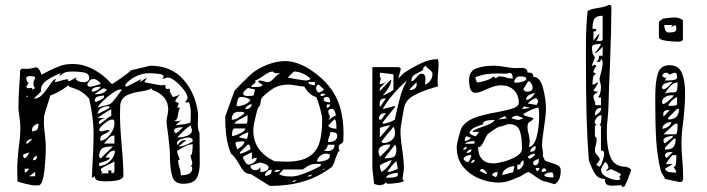

<svg xmlns="http://www.w3.org/2000/svg" viewBox="-20 -748 2915 792"><path d="M51 -55Q51 -83 57 -137Q64 -186 64 -221Q64 -243 59 -275Q56 -290 56 -304Q56 -343 60 -403Q63 -438 63 -458L70 -465Q72 -464 91 -464Q104 -464 113.5 -467Q123 -470 130 -470Q137 -470 143.5 -458Q150 -446 150 -440Q163 -445 182 -456Q213 -471 232.5 -477.5Q252 -484 280 -484Q324 -484 366 -461.5Q408 -439 439 -403L443 -402Q446 -402 481 -427Q516 -452 520 -458L600 -477Q685 -477 735.5 -421Q786 -365 797 -280L796 -237Q796 -211 803 -200L804 -76Q804 -34 790.5 -12Q777 10 735 10Q701 10 691.5 -18Q682 -46 681 -97Q681 -122 680 -132Q680 -137 674 -189Q667 -235 667 -249Q667 -257 671 -273Q674 -294 674 -295Q674 -355 606 -378V-384Q596 -376 562 -371Q526 -366 503.5 -355Q481 -344 476 -316L475 -271Q475 -238 478 -198.5Q481 -159 482 -146Q489 -74 489 -23Q489 0 413 0Q395 0 383 -3.5Q371 -7 371 -21L359 -14Q360 -24 360 -41Q366 -133 366 -205Q366 -229 361 -267.5Q356 -306 348 -341Q329 -362 312.5 -371.5Q296 -381 267 -390Q261 -396 261 -396Q258 -391 232 -375.5Q206 -360 187 -354Q187 -350 178 -323Q163 -278 162 -268L161 -243Q161 -226 165 -194Q169 -160 169 -144Q169 -100 163.5 -47Q158 6 143 16L122 17Q114 17 81 9Q48 1 52 -1ZM182 -393Q192 -408 198.5 -415Q205 -422 211 -422L205 -409Q216 -410 230 -415Q250 -421 261 -421V-413Q269 -413 280 -420.5Q291 -428 298 -428L291 -422Q300 -414 307 -411.5Q314 -409 326 -409Q334 -409 341 -413Q348 -417 348 -425Q348 -445 327 -449Q306 -453 278 -453Q260 -453 249.5 -449.5Q239 -446 224 -433L230 -446Q203 -436 176 -418.5Q149 -401 149 -378Q149 -373 150 -371L119 -341Q138 -341 152 -355Q166 -369 182 -393ZM725 -234Q752 -236 766 -243L767 -281Q767 -305 760 -326H742Q745 -327 749 -333.5Q753 -340 754 -343Q754 -356 739 -376.5Q724 -397 704.5 -412.5Q685 -428 673 -428Q668 -428 662 -425.5Q656 -423 650 -423Q650 -425 652.5 -427.5Q655 -430 655 -432Q655 -441 633.5 -443.5Q612 -446 594 -446Q566 -446 538.5 -432Q511 -418 495 -396L501 -390L563 -422L557 -409Q577 -423 587 -428L575 -409Q640 -396 645 -396L662 -398Q662 -387 663.5 -384Q665 -381 669 -381L681 -382L680 -371Q682 -369 686.5 -358.5Q691 -348 695 -348Q700 -349 708 -352Q716 -355 723 -359Q717 -353 710 -343.5Q703 -334 703 -332Q703 -328 710 -326Q717 -324 717 -323Q717 -319 715 -313.5Q713 -308 711 -304H723Q717 -295 715 -279Q713 -266 710.5 -259.5Q708 -253 699 -249Q700 -249 702 -248.5Q704 -248 708 -248Q721 -248 729 -254L704 -231ZM125 -384Q120 -390 119 -394Q118 -398 118 -407Q118 -411 121.5 -418Q125 -425 125 -428Q125 -434 103 -434Q88 -434 88 -425Q88 -420 91 -413.5Q94 -407 97 -407Q98 -407 100 -409L88 -390Q89 -388 91.5 -386Q94 -384 96 -384Q102 -384 106.5 -385Q111 -386 113 -386V-378ZM352 -390Q359 -391 373 -394.5Q387 -398 396 -403Q388 -412 381 -417Q374 -422 366 -422Q357 -422 352.5 -418Q348 -414 345 -408.5Q342 -403 340 -400Q340 -395 344 -392.5Q348 -390 352 -390ZM358 -370Q382 -370 396 -390H389Q377 -390 367.5 -385.5Q358 -381 358 -370ZM371 -359Q409 -359 421 -378L409 -384Q406 -384 388.5 -372.5Q371 -361 371 -359ZM384 -304Q401 -311 416 -313Q428 -316 434.5 -319.5Q441 -323 453 -338Q465 -353 483 -378L476 -379Q465 -379 443 -363.5Q421 -348 402.5 -329.5Q384 -311 384 -304ZM88 -348H94V-354ZM371 -331Q371 -328 378 -328Q383 -330 396 -336.5Q409 -343 409 -348V-354Q392 -353 381.5 -349Q371 -345 371 -331ZM383 -278Q389 -281 406.5 -289.5Q424 -298 433 -304Q433 -306 431 -308Q429 -310 427 -310Q411 -310 397 -301.5Q383 -293 383 -278ZM388 -241Q388 -238 389 -236Q397 -238 414 -253Q416 -255 425 -262Q434 -269 439 -269V-297Q427 -292 405.5 -277.5Q384 -263 384 -261H415Q388 -255 388 -241ZM410 -195Q401 -191 397 -186Q393 -181 393 -168Q415 -168 433.5 -192.5Q452 -217 452 -239Q452 -247 450.5 -251Q449 -255 443 -255Q430 -255 409.5 -237.5Q389 -220 389 -212Q389 -210 391.5 -208Q394 -206 396 -206Q400 -206 411 -209Q422 -212 433 -212Q425 -199 410 -195ZM112 -212 113 -206Q129 -208 134 -214.5Q139 -221 139 -238Q129 -237 120.5 -229.5Q112 -222 112 -212ZM711 -181Q735 -181 753.5 -188.5Q772 -196 772 -212Q772 -213 766 -231Q743 -216 711 -181ZM706 -199Q711 -199 735 -223H729Q718 -223 708 -220Q698 -217 698 -209Q698 -205 701 -202Q704 -199 706 -199ZM409 -156H452V-189Q440 -189 431 -180.5Q422 -172 409 -156ZM717 -144H723Q732 -144 753.5 -153Q775 -162 775 -166Q775 -173 770 -177Q765 -181 757 -181Q749 -181 729.5 -175Q710 -169 710 -156L711 -149Q721 -161 727 -165.5Q733 -170 742 -170L748 -168Q741 -164 730.5 -155.5Q720 -147 717 -144ZM88 -156 91 -155Q94 -155 113 -174H110Q101 -174 95 -169Q89 -164 88 -156ZM721 -55Q726 -38 726 -25Q773 -25 773 -54Q773 -61 766 -63Q773 -65 773 -75Q773 -81 769.5 -91.5Q766 -102 766 -107Q767 -108 769 -110Q771 -112 772 -113Q773 -120 774 -132.5Q775 -145 775 -153Q761 -153 745.5 -145.5Q730 -138 711 -126Q711 -115 716 -104.5Q721 -94 721 -88H715Q715 -71 721 -55ZM396 -95 446 -144Q410 -144 399.5 -134Q389 -124 389 -103Q389 -101 391 -98Q393 -95 396 -95ZM454 -127Q441 -127 432.5 -119.5Q424 -112 415 -98H433Q433 -91 421.5 -86Q410 -81 389 -75V-63Q414 -64 434 -83.5Q454 -103 454 -127ZM82 -95Q95 -103 100 -119Q97 -118 86 -114.5Q75 -111 75 -107Q75 -104 77.5 -100Q80 -96 82 -95ZM116 -87Q132 -87 132 -100L131 -107Q130 -106 123 -100.5Q116 -95 116 -87ZM427 -33V-45H440Q440 -42 439 -40.5Q438 -39 438 -38Q438 -36 446 -33L452 -39V-82Q438 -74 423 -67Q419 -65 407.5 -59Q396 -53 396 -49Q396 -43 399 -41.5Q402 -40 403 -39L396 -33ZM100 -52H82V-36Q90 -36 100 -52ZM100 -21H125V-39Z M1397 -197 1396 -164Q1394 -159 1388.5 -156Q1383 -153 1380 -150Q1377 -147 1377 -139Q1377 -135 1378 -131.5Q1379 -128 1383 -126Q1377 -126 1373.5 -118.5Q1370 -111 1363 -92Q1355 -64 1347 -58Q1292 -17 1230 1Q1168 19 1093 19L1015 -30Q998 -30 987 -41Q976 -52 965 -74Q958 -85 950 -96.5Q942 -108 933 -114Q919 -148 914 -184.5Q909 -221 909 -267L947 -373Q948 -375 971.5 -399Q995 -423 1013 -440Q1040 -464 1080 -480Q1120 -496 1156 -496Q1182 -496 1209.5 -486Q1237 -476 1261 -460Q1334 -411 1365.5 -349Q1397 -287 1397 -197ZM1017 -389H1031Q1063 -389 1063 -398L1045 -410Q1045 -412 1047 -414Q1049 -416 1051 -416Q1058 -416 1068.5 -412.5Q1079 -409 1083 -409Q1091 -409 1098 -414Q1105 -419 1113 -428Q1125 -442 1137 -446H1128H1121Q1115 -446 1112 -447.5Q1109 -449 1106 -453Q1097 -453 1087.5 -448.5Q1078 -444 1065 -434Q1045 -420 1032 -416Q1034 -413 1034 -410Q1034 -406 1025.5 -400.5Q1017 -395 1017 -389ZM1168 -428 1193 -423Q1233 -416 1242 -416Q1247 -416 1251 -417Q1255 -418 1261 -422Q1251 -435 1230.5 -444Q1210 -453 1195 -453Q1192 -453 1181.5 -443Q1171 -433 1168 -428ZM1252 -410Q1252 -403 1261 -399.5Q1270 -396 1279 -396V-410ZM1063 -348Q1057 -343 1055 -327Q1054 -318 1052 -313Q1050 -308 1045 -305Q1041 -296 1034 -265.5Q1027 -235 1026 -225Q1025 -219 1025 -209Q1025 -125 1112 -83L1159 -81Q1219 -81 1251.5 -100Q1284 -119 1296.5 -156Q1309 -193 1309 -253Q1309 -269 1300.5 -300.5Q1292 -332 1284 -348Q1257 -354 1235 -391Q1224 -391 1204 -395Q1182 -399 1171 -399Q1137 -399 1114 -387Q1091 -375 1063 -348ZM1284 -385Q1284 -370 1297 -366Q1299 -367 1306.5 -371Q1314 -375 1316 -379Q1312 -383 1303.5 -391Q1295 -399 1294 -399Q1289 -399 1286.5 -394.5Q1284 -390 1284 -385ZM983 -364Q983 -352 1000 -352Q1006 -352 1014.5 -352.5Q1023 -353 1026 -354L1032 -379L1004 -385Q1001 -385 992.5 -377Q984 -369 983 -364ZM1303 -361V-352Q1320 -352 1322 -361ZM956 -310Q973 -310 990 -317Q1007 -324 1013 -336Q997 -348 974 -348Q964 -348 960 -335Q956 -322 956 -310ZM1329 -348Q1315 -348 1315 -339Q1315 -326 1342 -326Q1342 -335 1339 -341.5Q1336 -348 1329 -348ZM1019 -317 1016 -318Q1010 -318 1001 -311Q992 -304 992 -298Q1004 -298 1009.5 -302Q1015 -306 1019 -317ZM1342 -317H1328V-303Q1333 -303 1337.5 -307.5Q1342 -312 1342 -317ZM1350 -299Q1334 -299 1334 -287Q1334 -282 1337.5 -275.5Q1341 -269 1341 -266V-265Q1341 -262 1338.5 -259Q1336 -256 1334 -256L1338 -255Q1340 -255 1346 -260.5Q1352 -266 1354 -267Q1358 -267 1361.5 -269.5Q1365 -272 1365 -274Q1365 -280 1360.5 -289.5Q1356 -299 1350 -299ZM936 -254Q949 -254 961 -261Q973 -268 988 -280Q988 -287 973 -287Q971 -287 970 -286.5Q969 -286 968 -286Q967 -286 967 -286.5Q967 -287 967 -287Q951 -287 943.5 -279Q936 -271 936 -254ZM1001 -274Q997 -270 989 -266Q981 -262 978 -260Q951 -248 947 -238H995Q1001 -238 1001 -255Q1001 -272 1001 -274ZM1359 -256 1334 -230Q1338 -223 1348 -220Q1358 -217 1368 -217Q1368 -256 1359 -256ZM992 -218H947Q937 -218 937 -187Q948 -187 970 -197.5Q992 -208 992 -218ZM1371 -188Q1371 -198 1363.5 -200.5Q1356 -203 1342 -203Q1342 -193 1337.5 -183Q1333 -173 1333 -162Q1371 -162 1371 -188ZM965 -182 995 -175Q999 -175 1001.5 -183.5Q1004 -192 1004 -202Q1000 -202 985.5 -195Q971 -188 965 -182ZM958 -132Q960 -133 968.5 -138.5Q977 -144 982.5 -150.5Q988 -157 988 -164L977 -165Q972 -165 961.5 -163.5Q951 -162 951 -157ZM970 -114Q988 -117 1013 -132Q1013 -140 1010.5 -146Q1008 -152 1004 -152L1001 -151L970 -120ZM1360 -151H1332Q1332 -144 1327.5 -137Q1323 -130 1316 -126L1332 -125Q1344 -125 1352 -131.5Q1360 -138 1360 -151ZM1004 -69Q1015 -69 1027 -77.5Q1039 -86 1039 -97Q1023 -97 1019 -89V-120L983 -102V-99V-95Q996 -69 1004 -69ZM1341 -108Q1341 -114 1324 -114Q1311 -114 1299.5 -104Q1288 -94 1288 -81Q1306 -81 1323.5 -86.5Q1341 -92 1341 -108ZM1054 -58V-38Q1066 -38 1077 -43Q1088 -48 1088 -58Q1088 -65 1074.5 -71Q1061 -77 1054 -77H1051L1013 -65Q1013 -57 1018.5 -51.5Q1024 -46 1032 -46Q1039 -46 1044 -48.5Q1049 -51 1054 -58ZM1303 -72Q1299 -72 1285.5 -72Q1272 -72 1261.5 -68.5Q1251 -65 1242 -58Q1230 -49 1229 -49H1149L1131 -29Q1144 -23 1155 -21.5Q1166 -20 1182 -20Q1201 -20 1228.5 -30Q1256 -40 1279.5 -51.5Q1303 -63 1303 -65ZM1322 -52H1320Q1312 -52 1309 -46ZM1101 -48Q1090 -48 1081.5 -40.5Q1073 -33 1073 -23Q1101 -23 1101 -48ZM1119 -39Q1129 -39 1137 -46L1128 -47H1124Q1114 -47 1112 -40ZM1266 -29 1247 -21 1254 -20Q1260 -20 1262.5 -21.5Q1265 -23 1266 -29ZM1205 -3 1199 -4Q1193 -4 1190 -2.5Q1187 -1 1186 4Z M1621 -471Q1633 -471 1633 -463Q1633 -460 1628.5 -445Q1624 -430 1623 -424L1646 -447Q1685 -472 1719 -488Q1753 -504 1786 -504Q1789 -500 1789 -480Q1789 -470 1787 -448Q1785 -424 1785 -410Q1785 -404 1787 -394Q1787 -392 1779 -389.5Q1771 -387 1767 -386Q1719 -372 1685 -353Q1651 -334 1646 -299L1642 -277Q1632 -222 1632 -209Q1632 -178 1639 -134Q1640 -127 1643 -101.5Q1646 -76 1646 -54Q1646 -48 1644 -35Q1642 -22 1640 -10L1646 -3Q1645 3 1620 6.5Q1595 10 1584 10H1581Q1577 10 1575 8.5Q1573 7 1572 3Q1569 10 1560.5 13Q1552 16 1544 16Q1539 15 1532.5 13.5Q1526 12 1523 10L1516 -53V-471ZM1735 -422Q1735 -415 1734 -409.5Q1733 -404 1733 -399Q1747 -404 1755.5 -416Q1764 -428 1764 -444Q1764 -452 1750 -462.5Q1736 -473 1736 -477Q1736 -478 1738 -480Q1725 -467 1725 -466L1726 -461Q1719 -454 1705 -448Q1691 -442 1684 -435Q1677 -428 1677 -412Q1683 -413 1688.5 -418.5Q1694 -424 1698 -429Q1709 -444 1719 -444Q1735 -444 1735 -422ZM1559 -354Q1573 -359 1588 -367.5Q1603 -376 1603 -380V-441Q1594 -443 1575 -445Q1556 -447 1547 -448V-428H1551Q1551 -421 1548.5 -414Q1546 -407 1546 -401Q1563 -401 1578 -416L1547 -385V-372Q1549 -374 1569.5 -396.5Q1590 -419 1594 -419Q1594 -394 1559 -354ZM1609 -255Q1613 -274 1614 -280Q1626 -332 1634 -359Q1642 -386 1659 -416Q1632 -394 1603.5 -361Q1575 -328 1559 -299H1563L1609 -311V-306L1559 -244V-237Q1571 -238 1588 -244.5Q1605 -251 1609 -255ZM1674 -377Q1685 -377 1692 -383.5Q1699 -390 1699 -400L1698 -409L1668 -378ZM1546 -317 1547 -306 1572 -342Q1556 -342 1551 -336Q1546 -330 1546 -317ZM1543 -255H1553L1572 -281H1566Q1543 -281 1543 -255ZM1547 -219V-181L1590 -231H1587Q1572 -229 1559.5 -225Q1547 -221 1547 -219ZM1563 -158Q1580 -158 1594.5 -169Q1609 -180 1609 -196V-203Q1609 -218 1603 -225Q1599 -219 1581.5 -199Q1564 -179 1553 -163Q1557 -158 1563 -158ZM1547 -101Q1552 -106 1564 -117.5Q1576 -129 1583 -137.5Q1590 -146 1590 -151L1585 -152Q1567 -152 1554 -144.5Q1541 -137 1541 -120Q1541 -119 1547 -101ZM1589 -125Q1575 -110 1566 -95Q1595 -95 1605 -101.5Q1615 -108 1615 -133Q1615 -145 1609 -151Q1608 -149 1589 -125ZM1553 -39Q1567 -46 1579 -60Q1591 -74 1596 -89Q1591 -86 1586 -84.5Q1581 -83 1577 -81Q1547 -69 1547 -64Q1547 -59 1549 -51.5Q1551 -44 1553 -39ZM1578 -39H1585Q1590 -39 1605.5 -45Q1621 -51 1621 -53L1615 -84Q1592 -62 1578 -39ZM1572 -15H1585Q1621 -15 1621 -27V-35Q1607 -35 1591.5 -30Q1576 -25 1572 -15Z M2252 -77Q2273 -71 2283 -64.5Q2293 -58 2293 -45Q2293 -2 2268 12Q2237 2 2225 0Q2213 -2 2180 -26Q2163 -38 2161 -38Q2153 -38 2138.5 -28Q2124 -18 2120 -18Q2096 -7 2077 -1Q2058 5 2037 5Q1998 5 1958 -11Q1918 -27 1891 -59.5Q1864 -92 1864 -140Q1864 -153 1871.5 -181.5Q1879 -210 1885 -223Q1904 -250 1940 -263Q1976 -276 2034 -286Q2080 -295 2100 -302.5Q2120 -310 2120 -325Q2120 -355 2100.5 -375.5Q2081 -396 2046 -396Q2032 -396 2019 -392Q2006 -388 1985 -379Q1955 -365 1941 -365Q1915 -365 1915 -418Q1915 -454 1944 -465.5Q1973 -477 2019 -477Q2028 -477 2042.5 -475Q2057 -473 2064 -472Q2091 -467 2108 -467L2131 -468Q2156 -468 2156 -449Q2168 -449 2174 -445.5Q2180 -442 2180 -431Q2208 -431 2220 -385Q2232 -339 2232 -299Q2232 -272 2224 -222Q2216 -172 2216 -148Q2216 -142 2218 -130.5Q2220 -119 2220 -113L2219 -104L2225 -93Q2225 -87 2231 -84Q2237 -81 2252 -77ZM2066 -429Q2079 -424 2095 -424Q2095 -447 2084 -447Q2080 -447 2075.5 -445.5Q2071 -444 2066 -444L2040 -445Q2007 -445 1989 -442.5Q1971 -440 1941 -430Q1941 -426 1943.5 -418Q1946 -410 1948 -408Q1959 -408 1983.5 -415.5Q2008 -423 2015 -433L2025 -425Q2026 -425 2031 -429Q2036 -433 2040 -433Q2052 -433 2066 -429ZM2151 -423Q2151 -433 2124 -433Q2115 -433 2108 -425.5Q2101 -418 2101 -408L2111 -407Q2121 -407 2136 -411.5Q2151 -416 2151 -423ZM2139 -381Q2139 -378 2143 -374Q2147 -370 2152 -370Q2166 -370 2171.5 -374Q2177 -378 2177 -388Q2177 -395 2171.5 -404Q2166 -413 2159 -413ZM2150 -336Q2169 -336 2188 -365Q2185 -364 2174 -361Q2163 -358 2156.5 -351.5Q2150 -345 2150 -336ZM2191 -343Q2185 -343 2173.5 -335.5Q2162 -328 2157 -321L2194 -315Q2194 -317 2197 -322Q2200 -327 2200 -329Q2200 -333 2196.5 -338Q2193 -343 2191 -343ZM2168 -303 2142 -309 2133 -298ZM2181 -260Q2175 -250 2166 -246Q2161 -243 2158.5 -239Q2156 -235 2156 -223Q2156 -209 2161 -194Q2165 -176 2165 -165Q2165 -155 2162 -141Q2184 -146 2194 -185Q2204 -224 2204 -268Q2204 -294 2201 -304Q2191 -304 2171.5 -295Q2152 -286 2139 -278Q2141 -272 2146.5 -270Q2152 -268 2164 -265.5Q2176 -263 2181 -260ZM2090 -260Q2095 -258 2104.5 -256Q2114 -254 2120 -253Q2123 -254 2129 -256Q2135 -258 2139 -260Q2134 -263 2125 -266.5Q2116 -270 2112 -271Q2106 -271 2099 -268Q2092 -265 2090 -260ZM2062 -269 2034 -255 2071 -260ZM1955 -204H1928Q1932 -210 1943.5 -215Q1955 -220 1968 -224Q1989 -231 2002 -237.5Q2015 -244 2021 -253H2017Q1998 -253 1985.5 -250Q1973 -247 1972 -235Q1964 -232 1950.5 -227.5Q1937 -223 1928.5 -216.5Q1920 -210 1916 -199Q1918 -196 1928 -191Q1938 -186 1941 -186Q1943 -186 1949 -193.5Q1955 -201 1955 -204ZM2133 -134V-138Q2133 -184 2123.5 -210Q2114 -236 2078 -236Q2073 -236 2063 -231.5Q2053 -227 2049 -227Q2038 -227 2020.5 -215Q2003 -203 1997 -199Q1991 -195 1986.5 -186.5Q1982 -178 1978 -170Q1972 -156 1966.5 -148.5Q1961 -141 1952 -141Q1952 -110 1968 -92Q1984 -74 2015 -74Q2031 -74 2060 -82Q2089 -90 2111 -103.5Q2133 -117 2133 -134ZM1897 -166Q1904 -166 1911 -170Q1918 -174 1923 -179Q1919 -181 1913.5 -183Q1908 -185 1904 -186Q1901 -186 1899 -178Q1897 -170 1897 -166ZM1938 -165Q1938 -166 1933 -166Q1924 -166 1912.5 -163Q1901 -160 1898 -155H1935Q1938 -158 1938 -165ZM2167 -122Q2180 -122 2185 -127Q2190 -132 2190 -145Q2182 -145 2174.5 -137.5Q2167 -130 2167 -122ZM1891 -133 1892 -130Q1895 -130 1900 -133Q1905 -136 1905 -138L1904 -143Q1901 -143 1896 -139Q1891 -135 1891 -133ZM1904 -117Q1925 -117 1925 -132Q1912 -132 1904 -117ZM2167 -93Q2171 -95 2179 -101.5Q2187 -108 2187 -111Q2187 -114 2183 -114Q2177 -114 2168.5 -109.5Q2160 -105 2157 -100Q2158 -98 2161 -95.5Q2164 -93 2167 -93ZM1924 -109Q1914 -109 1904.5 -105Q1895 -101 1892 -93Q1893 -89 1898.5 -84.5Q1904 -80 1907 -79Q1914 -79 1919 -91Q1924 -103 1924 -109ZM2186 -66Q2203 -66 2203 -92Q2197 -92 2188 -87Q2179 -82 2179 -75Q2179 -72 2181.5 -69Q2184 -66 2186 -66ZM1938 -89Q1925 -89 1923 -75Q1938 -77 1938 -89ZM2140 -78 2139 -87Q2136 -86 2131.5 -81Q2127 -76 2126 -74Q2126 -72 2127 -70.5Q2128 -69 2128 -69H2114V-48Q2124 -48 2132 -57.5Q2140 -67 2140 -78ZM2102 -63Q2086 -63 2069 -52.5Q2052 -42 2052 -26L2095 -37Q2097 -37 2099 -47.5Q2101 -58 2102 -63ZM2205 -55H2190Q2190 -46 2197 -42Q2205 -47 2205 -55ZM2234 -46Q2229 -54 2225 -54Q2220 -54 2217 -49Q2214 -44 2214 -39Q2231 -39 2234 -46ZM1989 -30Q1989 -35 1981.5 -43Q1974 -51 1970 -51Q1963 -51 1959 -43Q1963 -41 1973.5 -35.5Q1984 -30 1989 -30ZM2033 -37 2028 -38Q2016 -38 2009 -26Q2022 -18 2024 -18Q2028 -18 2030.5 -24.5Q2033 -31 2033 -37ZM2263 -16Q2263 -25 2261.5 -31Q2260 -37 2253 -37Q2245 -37 2236.5 -34Q2228 -31 2225 -26Q2225 -16 2263 -16Z M2583 -47Q2583 -41 2567 -2Q2558 16 2558 19L2545 24V16Q2533 16 2523 17Q2513 18 2504 18Q2490 18 2482.5 12.5Q2475 7 2475 -10Q2449 -10 2436 -29Q2423 -48 2409 -86Q2402 -176 2399.5 -270.5Q2397 -365 2397 -493V-557Q2397 -644 2404 -703Q2421 -712 2447 -715Q2451 -716 2465 -718.5Q2479 -721 2490 -727L2493 -728Q2502 -728 2502 -717Q2502 -637 2496 -475Q2492 -396 2490 -314Q2490 -292 2486 -254Q2485 -246 2484 -233Q2483 -220 2483 -202Q2483 -137 2499 -98.5Q2515 -60 2563 -60Q2583 -53 2583 -47ZM2424 -629H2438Q2438 -627 2439 -626Q2440 -625 2440 -624Q2440 -622 2435.5 -619.5Q2431 -617 2428 -617V-580Q2431 -584 2440.5 -596.5Q2450 -609 2453 -610Q2452 -607 2449 -597.5Q2446 -588 2440 -580Q2441 -580 2444 -579.5Q2447 -579 2451 -579Q2466 -579 2466 -585V-683Q2440 -683 2432 -670.5Q2424 -658 2424 -629ZM2453 -610ZM2447 -370Q2444 -366 2439 -363.5Q2434 -361 2431 -358Q2428 -355 2428 -349Q2428 -341 2432 -333Q2436 -325 2436 -314H2459V-346H2447Q2459 -362 2459 -391Q2459 -397 2456 -407Q2453 -417 2453 -423L2459 -448Q2466 -471 2466 -494Q2465 -497 2463 -500.5Q2461 -504 2459 -506Q2459 -492 2447 -492L2440 -494Q2447 -497 2449 -503Q2451 -509 2451 -518H2466V-555Q2460 -548 2449.5 -538.5Q2439 -529 2437 -529L2434 -530Q2453 -551 2459 -567Q2448 -567 2435 -564.5Q2422 -562 2422 -553Q2422 -530 2428 -521Q2434 -512 2434 -511Q2434 -509 2428 -495.5Q2422 -482 2422 -475Q2424 -476 2427.5 -478.5Q2431 -481 2434 -481Q2436 -481 2438 -478.5Q2440 -476 2440 -475Q2437 -472 2433 -465Q2429 -458 2428 -454Q2428 -448 2433.5 -446.5Q2439 -445 2440 -444Q2429 -441 2426.5 -428Q2424 -415 2424 -399Q2432 -399 2437 -403.5Q2442 -408 2444 -408L2447 -407Q2444 -399 2437.5 -389Q2431 -379 2428 -375Q2431 -370 2447 -370ZM2434 -271Q2436 -273 2444.5 -278Q2453 -283 2456.5 -289Q2460 -295 2460 -303Q2446 -303 2440 -295Q2434 -287 2434 -271ZM2472 -111Q2472 -121 2469.5 -124Q2467 -127 2459 -127V-228L2453 -234Q2461 -234 2461 -273Q2451 -273 2442 -262.5Q2433 -252 2433 -241Q2433 -240 2436.5 -237.5Q2440 -235 2440 -234L2434 -228V-185Q2441 -183 2441 -172Q2441 -165 2438 -150Q2434 -140 2434 -128Q2434 -117 2444 -107Q2454 -97 2454 -90Q2454 -87 2448 -79.5Q2442 -72 2440 -67Q2441 -67 2446 -64Q2451 -61 2453 -61Q2458 -61 2465 -82Q2472 -103 2472 -111ZM2533 -18Q2534 -19 2537.5 -22Q2541 -25 2541 -29Q2541 -31 2525 -39Q2509 -47 2502 -50Q2499 -50 2492 -46.5Q2485 -43 2477 -43Q2480 -44 2484.5 -49Q2489 -54 2490 -55Q2490 -62 2486.5 -69Q2483 -76 2477 -79Q2474 -79 2467.5 -67.5Q2461 -56 2459 -50Q2459 -29 2484 -17Q2509 -5 2530 -5Q2536 -5 2540 -13Z M2766 -676Q2774 -676 2785.5 -671.5Q2797 -667 2797 -663V-589Q2797 -576 2779 -576Q2755 -576 2726.5 -580Q2698 -584 2698 -595V-658L2711 -669Q2712 -671 2732 -673.5Q2752 -676 2766 -676ZM2737 -614Q2755 -614 2762.5 -617Q2770 -620 2770 -632Q2770 -637 2766 -645Q2763 -644 2758.5 -641Q2754 -638 2748 -638L2755 -645H2720Q2720 -635 2724 -624.5Q2728 -614 2737 -614ZM2705 -46Q2691 -104 2687 -167.5Q2683 -231 2683 -318V-350Q2683 -413 2694 -446Q2705 -479 2742 -479Q2779 -479 2792.5 -447.5Q2806 -416 2806 -366Q2806 -311 2798 -245Q2791 -194 2791 -155Q2791 -130 2795 -82Q2796 -70 2797 -53Q2798 -36 2798 -13Q2798 3 2785 3Q2773 1 2754.5 -3Q2736 -7 2723 -10Q2721 -17 2714 -27Q2707 -37 2705 -46ZM2733 -416Q2773 -416 2773 -428Q2773 -440 2770.5 -444Q2768 -448 2761 -448Q2759 -448 2752 -444.5Q2745 -441 2742 -441Q2740 -441 2737 -444.5Q2734 -448 2729 -448Q2722 -448 2718.5 -445.5Q2715 -443 2711 -435Q2719 -427 2726 -427L2729 -428L2723 -416ZM2710 -387Q2710 -385 2712.5 -382.5Q2715 -380 2717 -380Q2726 -380 2739 -393.5Q2752 -407 2755 -410H2751Q2743 -410 2727 -405Q2711 -400 2711 -388ZM2723 -362Q2737 -367 2755 -367Q2764 -367 2768 -369Q2772 -371 2773.5 -379.5Q2775 -388 2775 -408Q2749 -408 2723 -362ZM2717 -318Q2739 -330 2760 -354L2751 -355Q2735 -355 2723 -347.5Q2711 -340 2711 -325Q2711 -323 2713.5 -320.5Q2716 -318 2717 -318ZM2736 -312 2745 -311Q2752 -311 2762.5 -312.5Q2773 -314 2773 -318V-348Q2746 -334 2736 -312ZM2781 -299H2773L2736 -262V-255Q2781 -255 2781 -299ZM2716 -277 2717 -267 2742 -293 2736 -294Q2716 -294 2716 -277ZM2712 -217Q2723 -217 2736 -225.5Q2749 -234 2749 -245Q2736 -245 2724 -237Q2712 -229 2712 -217ZM2717 -194H2766Q2772 -194 2773.5 -206.5Q2775 -219 2775 -238H2766Q2762 -236 2744.5 -220Q2727 -204 2717 -194ZM2723 -157 2755 -182V-188Q2717 -183 2717 -170Q2717 -157 2723 -157ZM2767 -176H2760L2723 -139V-131Q2748 -131 2757.5 -141Q2767 -151 2767 -176ZM2729 -96 2755 -120 2745 -121Q2726 -121 2723 -108Q2723 -105 2725 -101.5Q2727 -98 2729 -96ZM2769 -36Q2769 -45 2763.5 -51.5Q2758 -58 2758 -59Q2758 -59 2764 -62Q2770 -65 2770 -108H2755Q2753 -108 2740.5 -92Q2728 -76 2728 -72V-71H2755L2723 -52Q2727 -41 2739.5 -38.5Q2752 -36 2769 -36Z"/></svg>

Font: Cabin Sketch
Style: Regular
Weight: 400
Version: Version 1.100